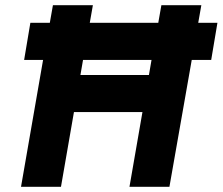

<svg xmlns="http://www.w3.org/2000/svg" viewBox="-20 -720 858 740"><path d="M529 -288H265L215 0H61L146 -489H73L97 -632H172L184 -700H338L326 -632H590L602 -700H756L744 -632H818L794 -489H719L633 0H479ZM564 -489H300L290 -431H554Z"/></svg>

Font: Overpass Heavy
Style: Italic
Weight: 900
Italic angle: -10°
Designer: Delve Withrington, Dave Bailey
Foundry: Delve Fonts
Version: Version 3.000;DELV;Overpass